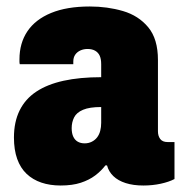

<svg xmlns="http://www.w3.org/2000/svg" viewBox="-20 -560 560 592"><path d="M167 12Q134 12 107.5 3Q81 -6 62 -24Q43 -42 33 -70Q23 -98 23 -136Q23 -184 40.5 -219.5Q58 -255 92 -277.5Q126 -300 176 -311Q226 -322 292 -322V-362Q292 -378 287.5 -388Q283 -398 273.5 -403.5Q264 -409 250 -409Q238 -409 228 -404.5Q218 -400 212 -391.5Q206 -383 206 -370V-362H41Q40 -366 40 -369.5Q40 -373 40 -377Q40 -427 64.5 -463.5Q89 -500 137.5 -520Q186 -540 257 -540Q311 -540 359 -526Q407 -512 437 -476Q467 -440 467 -375V-155Q467 -141 474 -131.5Q481 -122 497 -122H518V-8Q501 1 475.5 6.5Q450 12 422 12Q391 12 367.5 4.5Q344 -3 329.5 -17Q315 -31 310 -50H305Q292 -33 273.5 -19Q255 -5 229 3.5Q203 12 167 12ZM241 -118Q253 -118 263 -123Q273 -128 279.5 -136.5Q286 -145 289 -156.5Q292 -168 292 -181V-230Q256 -230 236 -221.5Q216 -213 208.5 -198Q201 -183 201 -165Q201 -149 206 -138.5Q211 -128 220 -123Q229 -118 241 -118Z"/></svg>

Font: Archivo Condensed Black
Style: Regular
Weight: 900
Width: 3
Designer: Hector Gatti
Foundry: Omnibus-Type
Version: Version 2.001